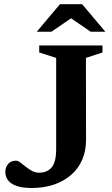

<svg xmlns="http://www.w3.org/2000/svg" viewBox="-20 -904 545 935"><path d="M399 -222.5Q399 -169.5 380.5 -126.5Q362 -83.5 327 -52.8Q292 -22 243.2 -5.2Q194.5 11.5 134 11.5Q90 11.5 61.5 1.8Q33 -8 19.5 -25.8Q6 -43.5 6 -66.5Q6 -90 20 -105.8Q34 -121.5 58 -121.5Q67.5 -121.5 79 -112.8Q90.5 -104 104.8 -92.5Q119 -81 135.2 -72Q151.5 -63 170 -63Q210 -63 231.8 -89Q253.5 -115 253.5 -178.5V-622L171 -648.5V-682.5H479V-648.5L398.5 -622ZM313.5 -823.5H338.5L230.5 -749.5H159L272 -883.5H380L493 -749.5H421.5Z"/></svg>

Font: Newsreader SemiBold
Style: Regular
Weight: 600
Designer: Hugues Gentile
Foundry: Production Type
Version: Version 1.003